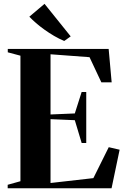

<svg xmlns="http://www.w3.org/2000/svg" viewBox="-20 -1004 672 1024"><path d="M89 -37.5V-707L21.5 -725V-743H559.5L575.5 -565H520.5L457.5 -699L249.5 -714.5V-393.5L379 -399L415.5 -513.5H440V-241.5H415.5L379 -363L249.5 -368.5V-28L478 -54L560 -219L618 -205.5L575 0H21V-18.5ZM321.5 -786Q295 -797 268.5 -812.5Q242 -828 217.2 -845.8Q192.5 -863.5 172 -881.2Q151.5 -899 136.5 -915L217.5 -983.5L357 -810L323.5 -786Z"/></svg>

Font: Merriweather 144pt
Style: Bold
Weight: 700
Version: Version 2.100